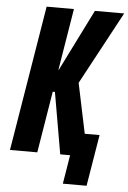

<svg xmlns="http://www.w3.org/2000/svg" viewBox="-59 -778 647 967"><g transform="rotate(5 264.5 -294.5)"><path d="M416 146H296L320 0H270L216 -311H205L154 0H16L137 -735H275L224 -424H226L381 -735H529L331 -367L384 -114H459Z"/></g></svg>

Font: Iosevka Term Curly Heavy
Style: Italic
Weight: 900
Italic angle: -9°
Designer: Belleve Invis
Foundry: Belleve Invis
Version: Version 32.3.0